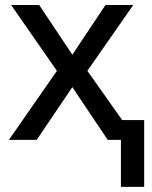

<svg xmlns="http://www.w3.org/2000/svg" viewBox="-20 -558 608 766"><path d="M462.4 187.5V0H409.7L268.6 -210.4L126.5 0H15.6L207 -275.4L24.4 -538.1H136.2L268.6 -339.8L400.9 -538.1H511.7L328.6 -275.4L467.3 -79.1H555.2V187.5Z"/></svg>

Font: Open Sans Medium
Style: Regular
Weight: 500
Designer: Monotype Design Team
Foundry: Monotype Imaging Inc.
Version: Version 3.000